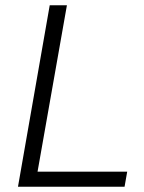

<svg xmlns="http://www.w3.org/2000/svg" viewBox="-20 -706 546 726"><path d="M48 0 168 -686H233L122 -57H461L451 0Z"/></svg>

Font: Archivo SemiBold ExtraLight
Style: Italic
Weight: 250
Italic angle: -10°
Version: Version 2.001